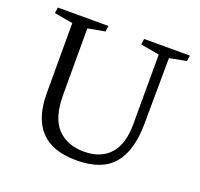

<svg xmlns="http://www.w3.org/2000/svg" viewBox="-111 -731 905 868"><g transform="rotate(20 341.5 -296.5)"><path d="M110.4 -227.1Q110.4 13.2 338.4 13.2Q460.4 13.2 516.1 -51.8Q571.8 -116.7 572.8 -245.6L575.2 -564.5L656.2 -579.6L660.6 -607.4H440.4L436.5 -579.6L526.4 -563.5L525.9 -227.5Q525.9 -132.3 482.2 -84Q438.5 -35.6 358.4 -35.6Q275.9 -35.6 229.2 -85.7Q182.6 -135.7 182.6 -245.6V-564.5L265.1 -579.6L268.6 -607.4H25.4L21 -579.6L110.4 -563.5Z"/></g></svg>

Font: Neuton Light
Style: Regular
Weight: 300
Designer: Brian M Zick
Foundry: Brian M Zick
Version: Version 1.560